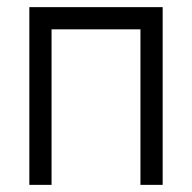

<svg xmlns="http://www.w3.org/2000/svg" viewBox="-20 -520 540 540"><path d="M62.5 -500Q62.5 -500 62.5 0H125V-437.5H375V0H437.5Q437.5 0 437.5 -500Z"/></svg>

Font: BFUnifontExMono
Style: Regular
Weight: 500
Version: Version 15.0.06